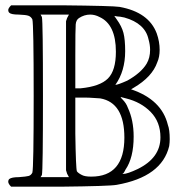

<svg xmlns="http://www.w3.org/2000/svg" viewBox="-20 -703 707 724"><path d="M11 -665Q11 -672 22 -683H213Q407 -681 431 -677Q541 -657 571 -577Q582 -546 582 -515Q582 -488 573 -468Q554 -413 484 -372L474 -366H475Q590 -327 613 -232Q620 -214 620 -178Q620 -166 618 -152Q590 -36 420 -6Q393 -1 207 1H22Q11 -10 11 -18Q11 -24 15 -28Q24 -35 51 -35Q79 -37 88 -39.5Q97 -42 102 -52Q107 -70 107 -341Q107 -612 102 -630Q97 -640 87.5 -643.5Q78 -647 51 -648Q22 -648 15 -655Q11 -659 11 -665ZM233 -635 240 -648H133L138 -639Q142 -621 142 -341Q142 -61 138 -43L133 -35H240L233 -48L229 -61V-623ZM284 -370Q357 -377 387 -407Q417 -437 417 -508Q417 -611 355 -639Q338 -648 320 -648Q298 -648 278 -635Q267 -628 265.5 -611Q264 -594 264 -492V-370ZM449 -637Q431 -641 422 -641L411 -643L420 -630Q439 -604 445.5 -579Q452 -554 452 -510Q452 -435 415 -383Q424 -383 460 -399Q512 -428 533 -463Q546 -485 546 -515Q546 -534 540 -555Q527 -615 449 -637ZM585 -185Q585 -243 548.5 -280.5Q512 -318 455 -332Q437 -337 436 -337L435 -336Q435 -335 442 -328Q456 -314 462 -297Q484 -250 484 -188Q484 -108 453 -63Q446 -48 442 -48Q442 -47 444 -47Q460 -47 500 -66Q585 -108 585 -185ZM449 -184Q449 -316 358 -332Q355 -332 335 -333.5Q315 -335 302 -335H264V-199Q266 -68 270 -57Q275 -50 289 -43Q300 -37 324 -37Q449 -37 449 -184Z"/></svg>

Font: KaTeX_AMS
Style: Regular
Weight: 400
Version: Version 1.1; ttfautohint (v1.3)